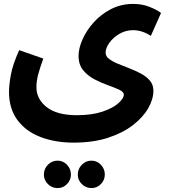

<svg xmlns="http://www.w3.org/2000/svg" viewBox="-20 -497 861 980"><path d="M26 -28Q26 -63 35.5 -115.5Q45 -168 78 -241L201 -198Q184 -151 175 -117.5Q166 -84 166 -52Q166 9 218.5 50Q271 91 372 91Q449 91 502.5 73Q556 55 584 30Q612 5 612 -14Q612 -28 588.5 -39Q565 -50 531 -62Q497 -74 462.5 -92Q428 -110 404.5 -138.5Q381 -167 381 -212Q381 -250 401 -295.5Q421 -341 458 -382.5Q495 -424 546.5 -450.5Q598 -477 660 -477Q704 -477 740.5 -463Q777 -449 802 -431L750 -314Q705 -343 659 -343Q622 -343 590 -324.5Q558 -306 538.5 -279Q519 -252 519 -228Q519 -210 536.5 -196.5Q554 -183 582 -171.5Q610 -160 641 -148Q672 -136 700 -121Q728 -106 745.5 -85Q763 -64 763 -34Q763 9 736.5 55.5Q710 102 658 142Q606 182 530.5 206.5Q455 231 356 231Q261 231 186 202Q111 173 68.5 115Q26 57 26 -28ZM447 463Q418 463 397.5 442.5Q377 422 377 394Q377 365 397.5 344Q418 323 447 323Q475 323 495 344Q515 365 515 394Q515 422 495 442.5Q475 463 447 463ZM274 463Q245 463 224.5 442.5Q204 422 204 394Q204 365 224.5 344Q245 323 274 323Q302 323 322 344Q342 365 342 394Q342 422 322 442.5Q302 463 274 463Z"/></svg>

Font: Noto IKEA Arabic
Style: Bold
Weight: 700
Designer: Monotype Design Team
Foundry: Monotype Imaging Inc.
Version: Version 1.200